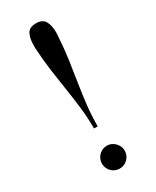

<svg xmlns="http://www.w3.org/2000/svg" viewBox="-198 -813 714 879"><g transform="rotate(-30 159.0 -374.0)"><path d="M148 -208Q148 -264.5 142 -317.2Q136 -370 127.5 -423.8Q119 -477.5 111 -535.2Q103 -593 99 -659Q99 -664.5 99 -668.8Q99 -673 99 -677.5Q99 -712 110.8 -735Q122.5 -758 158 -758Q193 -758 205.5 -735Q218 -712 218 -677.5Q218 -673 217.5 -668.8Q217 -664.5 217 -659Q213 -593 204.8 -535.2Q196.5 -477.5 188 -423.8Q179.5 -370 173.5 -317.2Q167.5 -264.5 167.5 -208ZM159 10Q142.5 10 128.8 2Q115 -6 107 -19.8Q99 -33.5 99 -50Q99 -66.5 107 -80.2Q115 -94 128.8 -102.2Q142.5 -110.5 159 -110.5Q175.5 -110.5 189 -102.2Q202.5 -94 210.8 -80.2Q219 -66.5 219 -50Q219 -33.5 210.8 -19.8Q202.5 -6 189 2Q175.5 10 159 10Z"/></g></svg>

Font: Bodoni Moda 11pt
Style: Regular
Weight: 400
Version: Version 2.004